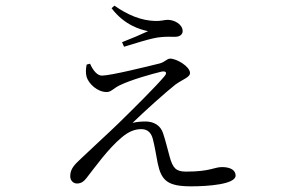

<svg xmlns="http://www.w3.org/2000/svg" viewBox="-20 -607 1040 678"><path d="M298 -382 286 -379C283 -364 282 -349 286 -335C293 -312 323 -282 357 -282C372 -282 381 -295 401 -305C444 -326 517 -346 550 -354C565 -357 572 -351 561 -338C529 -300 456 -228 399 -172C360 -134 297 -77 266 -47C245 -27 228 -12 228 15C228 31 239 41 252 41C267 41 277 33 286 21C316 -17 360 -80 410 -122C434 -142 455 -151 479 -151C504 -151 515 -135 520 -115C527 -88 532 -55 537 -30C550 31 572 51 655 51C714 51 812 44 812 13C812 -6 794 -17 764 -17C736 -17 723 -1 637 -1C601 -1 590 -14 579 -54C572 -80 564 -112 556 -136C547 -165 522 -178 494 -178C481 -178 463 -177 448 -173C490 -214 567 -283 599 -308C625 -327 651 -334 651 -349C651 -372 604 -400 581 -400C569 -400 563 -388 544 -383C500 -372 370 -340 340 -340C324 -340 309 -357 298 -382ZM374 -578C419 -518 477 -502 503 -497C480 -486 442 -470 411 -458L418 -442C450 -451 516 -474 549 -476C570 -478 581 -477 598 -477C617 -477 625 -487 625 -497C625 -521 596 -537 572 -537C560 -537 549 -532 526 -533C478 -535 433 -553 384 -587Z"/></svg>

Font: Noto Serif KR Light
Style: Regular
Weight: 300
Designer: Ryoko NISHIZUKA 西塚涼子 (kana & ideographs); Frank Grießhammer (Latin, Greek & Cyrillic); Wenlong ZHANG 张文龙 (bopomofo); San
Foundry: Adobe
Version: Version 2.001;hotconv 1.1.0;makeotfexe 2.6.0